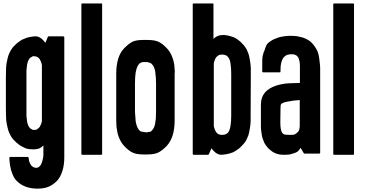

<svg xmlns="http://www.w3.org/2000/svg" viewBox="-20 -911 2180 1130"><path d="M358.4 -692.4Q358.4 -564.5 358.4 -309.6Q358.4 -201.2 358.4 15.6Q358.4 61.5 346.7 96.7Q335.9 131.8 314.5 154.3Q291 177.7 264.6 188.5Q238.3 199.2 201.2 199.2Q161.1 199.2 130.9 187.5Q99.6 175.8 78.1 153.3Q62.5 137.7 53.7 114.3Q43.9 91.8 39.1 62.5Q37.1 51.8 36.1 36.1Q35.2 20.5 35.2 19.5Q35.2 18.6 35.2 17.6Q36.1 16.6 36.1 14.6Q37.1 14.6 38.1 13.7Q39.1 12.7 40 12.7Q74.2 12.7 142.6 12.7Q144.5 12.7 146.5 14.6Q148.4 15.6 148.4 17.6Q149.4 29.3 151.4 38.1Q154.3 46.9 158.2 53.7Q161.1 59.6 165 64.5Q169.9 69.3 174.8 72.3Q178.7 74.2 183.6 75.2Q189.5 76.2 195.3 77.1Q198.2 76.2 201.2 75.2Q204.1 74.2 206.1 73.2Q210.9 70.3 215.8 65.4Q219.7 60.5 222.7 54.7Q225.6 47.9 228.5 39.1Q231.4 30.3 233.4 18.6Q233.4 15.6 234.4 11.7Q235.4 7.8 235.4 2.9Q235.4 -16.6 235.4 -54.7Q225.6 -44.9 214.8 -39.1Q205.1 -34.2 192.4 -33.2Q181.6 -31.2 169.9 -32.2Q158.2 -32.2 145.5 -34.2Q138.7 -35.2 133.8 -37.1Q129.9 -39.1 125 -41Q123 -42 120.1 -43Q118.2 -44.9 115.2 -45.9Q104.5 -50.8 94.7 -57.6Q85 -64.5 75.2 -73.2Q66.4 -81.1 56.6 -91.8Q47.9 -102.5 40 -117.2Q32.2 -131.8 28.3 -145.5Q24.4 -158.2 18.6 -188.5Q15.6 -206.1 15.6 -226.6Q14.6 -247.1 14.6 -270.5Q14.6 -271.5 14.6 -275.4Q14.6 -275.4 14.6 -276.4Q14.6 -276.4 14.6 -276.4Q14.6 -335 14.6 -453.1Q14.6 -454.1 14.6 -454.1Q14.6 -454.1 14.6 -454.1Q14.6 -455.1 14.6 -457Q14.6 -480.5 15.6 -501Q15.6 -520.5 18.6 -538.1Q24.4 -568.4 28.3 -581.1Q32.2 -593.8 40 -608.4Q47.9 -623 56.6 -633.8Q66.4 -643.6 75.2 -652.3Q80.1 -656.2 85.9 -661.1Q90.8 -665 96.7 -668.9Q102.5 -672.9 108.4 -676.8Q114.3 -679.7 120.1 -681.6Q129.9 -686.5 139.6 -689.5Q150.4 -692.4 161.1 -694.3Q163.1 -694.3 165 -694.3Q167 -695.3 168.9 -695.3Q173.8 -695.3 177.7 -696.3Q181.6 -697.3 187.5 -697.3Q204.1 -697.3 218.8 -687.5Q233.4 -677.7 247.1 -659.2Q252 -670.9 261.7 -694.3Q262.7 -695.3 263.7 -696.3Q265.6 -697.3 266.6 -697.3Q294.9 -697.3 351.6 -697.3Q354.5 -697.3 355.5 -695.3Q357.4 -694.3 358.4 -692.4ZM226.6 -527.3Q226.6 -529.3 225.6 -532.2Q225.6 -535.2 224.6 -537.1Q221.7 -544.9 219.7 -550.8Q216.8 -556.6 213.9 -562.5Q210 -566.4 207 -570.3Q203.1 -574.2 198.2 -576.2Q194.3 -578.1 189.5 -579.1Q184.6 -580.1 180.7 -580.1Q175.8 -580.1 173.8 -580.1Q172.9 -579.1 169.9 -578.1Q169.9 -577.1 168 -576.2Q167 -576.2 165 -575.2Q160.2 -573.2 155.3 -568.4Q151.4 -564.5 148.4 -557.6Q144.5 -551.8 142.6 -543Q139.6 -534.2 138.7 -523.4Q136.7 -511.7 135.7 -497.1Q135.7 -483.4 135.7 -465.8Q135.7 -396.5 135.7 -257.8Q135.7 -241.2 135.7 -227.5Q136.7 -212.9 138.7 -202.1Q139.6 -191.4 142.6 -182.6Q144.5 -173.8 148.4 -168Q152.3 -162.1 156.2 -157.2Q160.2 -153.3 165 -151.4Q167 -150.4 168 -149.4Q169.9 -148.4 169.9 -148.4Q171.9 -147.5 173.8 -146.5Q174.8 -146.5 180.7 -146.5Q184.6 -146.5 189.5 -146.5Q194.3 -147.5 198.2 -150.4Q202.1 -152.3 206.1 -156.2Q210 -159.2 213.9 -164.1Q216.8 -168.9 219.7 -175.8Q221.7 -181.6 224.6 -189.5Q225.6 -191.4 225.6 -193.4Q225.6 -196.3 226.6 -199.2Q226.6 -308.6 226.6 -527.3Z M581.1 -885.7Q581.1 -592.8 581.1 -4.9Q581.1 -2.9 579.1 -1Q578.1 0 576.2 0Q538.1 0 463.9 0Q461.9 0 460 -1Q459 -2.9 459 -4.9Q459 -115.2 459 -335.9Q459 -519.5 459 -885.7Q459 -888.7 460 -889.6Q461.9 -890.6 463.9 -890.6Q501 -890.6 576.2 -890.6Q578.1 -890.6 580.1 -889.6Q581.1 -888.7 581.1 -886.7Q581.1 -886.7 581.1 -885.7Z M1007.8 -474.6Q1007.8 -384.8 1007.8 -203.1Q1007.8 -152.3 996.1 -114.3Q984.4 -77.1 960.9 -51.8Q936.5 -26.4 914.1 -14.6Q890.6 -2 847.7 -2Q846.7 -2 844.7 -2Q841.8 -2 840.8 -2Q839.8 -2 837.9 -2Q834 -2 830.1 -2Q827.1 -2 824.2 -2Q782.2 -2 758.8 -13.7Q735.4 -25.4 710.9 -51.8Q694.3 -69.3 683.6 -93.8Q671.9 -118.2 668 -150.4Q665 -163.1 665 -176.8Q664.1 -189.5 664.1 -204.1Q664.1 -294.9 664.1 -476.6Q664.1 -527.3 675.8 -565.4Q687.5 -603.5 710.9 -627Q735.4 -652.3 758.8 -665Q781.2 -675.8 820.3 -675.8Q823.2 -675.8 826.2 -675.8Q827.1 -675.8 829.1 -675.8Q831.1 -675.8 833 -675.8Q834 -675.8 835.9 -675.8Q839.8 -675.8 842.8 -675.8Q846.7 -675.8 849.6 -675.8Q891.6 -675.8 915 -664.1Q938.5 -652.3 962.9 -626Q979.5 -608.4 990.2 -584Q1001 -559.6 1005.9 -528.3Q1006.8 -515.6 1007.8 -502Q1008.8 -497.1 1008.8 -491.2Q1008.8 -483.4 1007.8 -474.6ZM898.4 -416Q898.4 -435.5 897.5 -451.2Q896.5 -467.8 894.5 -480.5Q893.6 -493.2 890.6 -502.9Q887.7 -512.7 883.8 -520.5Q879.9 -527.3 875 -532.2Q870.1 -538.1 865.2 -540Q853.5 -544.9 844.7 -545.9Q835.9 -545.9 829.1 -545.9Q826.2 -545.9 824.2 -545.9Q822.3 -545.9 820.3 -545.9Q817.4 -544.9 814.5 -543.9Q811.5 -543.9 808.6 -542Q802.7 -539.1 797.9 -534.2Q793.9 -528.3 790 -522.5Q786.1 -514.6 783.2 -504.9Q780.3 -495.1 778.3 -483.4Q776.4 -470.7 775.4 -455.1Q774.4 -438.5 774.4 -419.9Q774.4 -367.2 774.4 -261.7Q774.4 -243.2 776.4 -226.6Q777.3 -210.9 778.3 -198.2Q780.3 -185.5 783.2 -175.8Q786.1 -166 790 -158.2Q793.9 -151.4 797.9 -146.5Q802.7 -140.6 808.6 -137.7Q812.5 -135.7 822.3 -134.8Q833 -132.8 841.8 -131.8Q842.8 -131.8 844.7 -132.8Q846.7 -132.8 848.6 -132.8Q852.5 -133.8 857.4 -134.8Q863.3 -135.7 865.2 -135.7Q871.1 -138.7 875 -144.5Q879.9 -149.4 883.8 -156.2Q887.7 -163.1 890.6 -172.9Q893.6 -182.6 894.5 -195.3Q897.5 -207 897.5 -223.6Q898.4 -239.3 898.4 -257.8Q898.4 -310.5 898.4 -416Z M1455.1 -245.1Q1455.1 -244.1 1455.1 -244.1Q1455.1 -244.1 1455.1 -244.1Q1455.1 -243.2 1455.1 -241.2Q1455.1 -216.8 1455.1 -197.3Q1454.1 -176.8 1451.2 -159.2Q1446.3 -128.9 1442.4 -116.2Q1437.5 -103.5 1430.7 -88.9Q1423.8 -75.2 1414.1 -64.5Q1404.3 -53.7 1395.5 -44.9Q1390.6 -40 1385.7 -36.1Q1379.9 -32.2 1374 -28.3Q1368.2 -24.4 1362.3 -20.5Q1356.4 -17.6 1351.6 -14.6Q1341.8 -10.7 1331.1 -7.8Q1321.3 -4.9 1310.5 -2.9Q1308.6 -2.9 1305.7 -2.9Q1303.7 -2 1302.7 -2Q1296.9 -1 1293.9 -1Q1290 0 1283.2 0Q1267.6 0 1252.9 -9.8Q1238.3 -19.5 1224.6 -38.1Q1219.7 -26.4 1209 -2.9Q1209 -2 1207 -1Q1206.1 0 1204.1 0Q1175.8 0 1119.1 0Q1117.2 0 1116.2 -1Q1114.3 -2.9 1114.3 -4.9Q1114.3 -115.2 1114.3 -335.9Q1114.3 -519.5 1114.3 -885.7Q1114.3 -888.7 1116.2 -889.6Q1117.2 -890.6 1119.1 -890.6Q1156.2 -890.6 1231.4 -890.6Q1233.4 -890.6 1235.4 -889.6Q1237.3 -888.7 1236.3 -885.7Q1236.3 -818.4 1236.3 -681.6Q1246.1 -692.4 1256.8 -697.3Q1266.6 -702.1 1279.3 -704.1Q1291 -705.1 1297.9 -705.1Q1304.7 -704.1 1313.5 -703.1Q1314.5 -703.1 1315.4 -703.1Q1325.2 -701.2 1335.9 -698.2Q1345.7 -695.3 1356.4 -691.4Q1367.2 -686.5 1377 -679.7Q1386.7 -671.9 1396.5 -664.1Q1405.3 -655.3 1415 -644.5Q1423.8 -633.8 1431.6 -620.1Q1438.5 -605.5 1443.4 -591.8Q1447.3 -579.1 1452.1 -548.8Q1455.1 -531.2 1456.1 -509.8Q1456.1 -489.3 1456.1 -465.8Q1456.1 -463.9 1456.1 -460.9Q1456.1 -388.7 1455.1 -245.1ZM1336.9 -534.2Q1335.9 -544.9 1333 -553.7Q1331.1 -561.5 1327.1 -568.4Q1323.2 -574.2 1319.3 -578.1Q1315.4 -583 1310.5 -585Q1304.7 -586.9 1298.8 -588.9Q1292 -589.8 1284.2 -589.8Q1280.3 -589.8 1275.4 -588.9Q1270.5 -587.9 1266.6 -585.9Q1262.7 -584 1258.8 -580.1Q1253.9 -576.2 1251 -572.3Q1248 -566.4 1245.1 -560.5Q1242.2 -554.7 1240.2 -546.9Q1239.3 -544.9 1239.3 -542Q1239.3 -540 1238.3 -537.1Q1238.3 -415 1238.3 -169.9Q1238.3 -168 1239.3 -165Q1239.3 -162.1 1240.2 -160.2Q1242.2 -152.3 1245.1 -146.5Q1248 -140.6 1251 -134.8Q1253.9 -130.9 1257.8 -127Q1261.7 -123 1266.6 -121.1Q1270.5 -119.1 1275.4 -118.2Q1280.3 -117.2 1284.2 -117.2Q1292 -117.2 1298.8 -118.2Q1304.7 -119.1 1310.5 -122.1Q1315.4 -124 1320.3 -128.9Q1324.2 -132.8 1327.1 -138.7Q1331.1 -145.5 1333 -154.3Q1335.9 -163.1 1336.9 -173.8Q1338.9 -185.5 1339.8 -199.2Q1340.8 -213.9 1340.8 -231.4Q1340.8 -313.5 1340.8 -476.6Q1340.8 -493.2 1339.8 -507.8Q1338.9 -522.5 1336.9 -534.2Z M1864.3 -511.7Q1864.3 -345.7 1864.3 -11.7Q1864.3 -9.8 1862.3 -8.8Q1861.3 -6.8 1858.4 -6.8Q1830.1 -6.8 1772.5 -6.8Q1771.5 -6.8 1769.5 -7.8Q1768.6 -8.8 1767.6 -9.8Q1761.7 -20.5 1749 -41Q1748 -40 1748 -39.1Q1748 -39.1 1747.1 -38.1Q1741.2 -28.3 1735.4 -22.5Q1729.5 -16.6 1717.8 -11.7Q1698.2 -4.9 1684.6 -2Q1671.9 0 1649.4 0Q1633.8 0 1620.1 -2.9Q1605.5 -5.9 1592.8 -12.7Q1581.1 -18.6 1570.3 -28.3Q1558.6 -37.1 1550.8 -47.9Q1542 -58.6 1535.2 -71.3Q1529.3 -85 1524.4 -99.6Q1520.5 -115.2 1518.6 -131.8Q1515.6 -147.5 1515.6 -165Q1515.6 -209 1515.6 -296.9Q1515.6 -337.9 1539.1 -366.2Q1562.5 -393.6 1608.4 -408.2Q1644.5 -418.9 1681.6 -420.9Q1719.7 -422.9 1745.1 -422.9Q1745.1 -450.2 1745.1 -505.9Q1745.1 -515.6 1745.1 -524.4Q1744.1 -534.2 1744.1 -542Q1743.2 -549.8 1741.2 -556.6Q1739.3 -563.5 1737.3 -569.3Q1733.4 -574.2 1730.5 -579.1Q1727.5 -583 1721.7 -585.9Q1716.8 -588.9 1710 -590.8Q1703.1 -591.8 1693.4 -591.8Q1687.5 -591.8 1681.6 -590.8Q1675.8 -589.8 1669.9 -587.9Q1664.1 -585.9 1659.2 -582Q1654.3 -578.1 1649.4 -573.2Q1645.5 -567.4 1641.6 -560.5Q1638.7 -552.7 1635.7 -543.9Q1633.8 -535.2 1631.8 -523.4Q1630.9 -511.7 1630.9 -498Q1630.9 -495.1 1630.9 -490.2Q1630.9 -487.3 1629.9 -486.3Q1627.9 -485.4 1626 -485.4Q1593.8 -485.4 1529.3 -485.4Q1526.4 -485.4 1525.4 -486.3Q1523.4 -487.3 1523.4 -490.2Q1523.4 -501 1523.4 -523.4Q1523.4 -524.4 1523.4 -554.7Q1523.4 -585 1536.1 -613.3Q1538.1 -617.2 1539.1 -620.1Q1540 -624 1541 -627.9Q1543.9 -636.7 1547.9 -644.5Q1551.8 -652.3 1560.5 -660.2Q1573.2 -669.9 1586.9 -677.7Q1601.6 -684.6 1618.2 -690.4Q1634.8 -695.3 1652.3 -697.3Q1669.9 -700.2 1689.5 -700.2Q1714.8 -700.2 1731.4 -697.3Q1747.1 -694.3 1763.7 -689.5Q1781.2 -683.6 1794.9 -674.8Q1808.6 -666 1818.4 -655.3Q1829.1 -643.6 1839.8 -626Q1850.6 -608.4 1854.5 -590.8Q1858.4 -574.2 1860.4 -553.7Q1863.3 -534.2 1864.3 -511.7ZM1643.6 -126Q1650.4 -119.1 1661.1 -118.2Q1671.9 -117.2 1685.5 -117.2Q1687.5 -117.2 1689.5 -117.2Q1691.4 -117.2 1693.4 -117.2Q1703.1 -117.2 1709 -118.2Q1715.8 -120.1 1720.7 -124Q1738.3 -135.7 1741.2 -148.4Q1744.1 -162.1 1744.1 -169.9Q1744.1 -220.7 1744.1 -322.3Q1708 -320.3 1669.9 -312.5Q1632.8 -305.7 1631.8 -291Q1631.8 -285.2 1630.9 -274.4Q1629.9 -241.2 1629.9 -196.3Q1629.9 -192.4 1629.9 -188.5Q1629.9 -139.6 1643.6 -126Z M2063.5 -885.7Q2063.5 -592.8 2063.5 -4.9Q2063.5 -2.9 2061.5 -1Q2060.5 0 2058.6 0Q2020.5 0 1946.3 0Q1944.3 0 1942.4 -1Q1941.4 -2.9 1941.4 -4.9Q1941.4 -115.2 1941.4 -335.9Q1941.4 -519.5 1941.4 -885.7Q1941.4 -888.7 1942.4 -889.6Q1944.3 -890.6 1946.3 -890.6Q1983.4 -890.6 2058.6 -890.6Q2060.5 -890.6 2062.5 -889.6Q2063.5 -888.7 2063.5 -886.7Q2063.5 -886.7 2063.5 -885.7Z"/></svg>

Font: Typeface
Style: Regular
Weight: 400
Version: Version 1.0